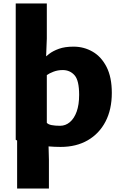

<svg xmlns="http://www.w3.org/2000/svg" viewBox="-20 -831 702 1099"><path d="M70 -811H248V-610L244 -508.5Q252 -515 262 -523Q283.5 -539.5 317.5 -551.8Q351.5 -564 401 -564Q460.5 -564 510.2 -535.2Q560 -506.5 590 -447.8Q620 -389 620 -299Q620 -204.5 584 -135.2Q548 -66 482.2 -28Q416.5 10 327 10Q292.5 10 258 7L260 83V248H78V-26.5Q72 -29 70 -31ZM275 -115Q295 -111 324 -111Q355 -111 379.8 -131.8Q404.5 -152.5 418.8 -192Q433 -231.5 433 -288Q433 -370.5 406.8 -400.2Q380.5 -430 339 -430Q310.5 -430 285.8 -420.5Q261 -411 248 -401V-128Q255.5 -119 275 -115Z"/></svg>

Font: Koeln Type Sans ExtraBold
Style: Regular
Weight: 800
Designer: Eben Sorkin
Foundry: Eben Sorkin
Version: Version 2.001